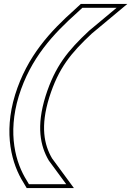

<svg xmlns="http://www.w3.org/2000/svg" viewBox="-20 -768 672 982"><path d="M376.3 -705 401.2 -728H576.3L436 -611C327.8 -510 261.7 -430 212.9 -276C164.9 -122 185.9 -21 229.6 53L318.6 174H128L116.8 155C61 67 16.9 -83 76.2 -277C136.5 -471 252.1 -594 376.3 -705ZM362.9 -719.8C238.1 -608.3 118.9 -481.9 57.1 -282.8C-4 -83.1 41.5 73.2 99.7 165.4L116.6 194H358.1L246.3 42C205.7 -27.5 185.6 -121 232 -270C279.6 -420.3 342.8 -496.5 449.2 -596L631.5 -748H393.4Z"/></svg>

Font: Nordica Plus
Style: NordicaClassicRgCondOblOl
Weight: 500
Version: Version 1.01